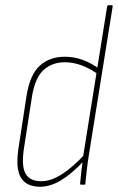

<svg xmlns="http://www.w3.org/2000/svg" viewBox="-20 -703 449 731"><path d="M133 8Q81 8 60 -26Q39 -60 50 -136L81 -338Q94 -419 131.5 -453Q169 -487 227 -487Q262 -487 295 -475Q328 -463 359 -440L355 -419Q290 -466 227 -466Q179 -466 146.5 -437Q114 -408 102 -337L71 -137Q61 -70 77.5 -41.5Q94 -13 137 -13Q174 -13 215.5 -39.5Q257 -66 303 -116L300 -91Q254 -42 213 -17Q172 8 133 8ZM288 0Q285 0 285 -4Q287 -27 290 -53Q293 -79 296 -99V-104L388 -679Q389 -683 394 -683H405Q410 -683 409 -679L318 -111Q313 -79 310 -52.5Q307 -26 305 -4Q305 0 302 0Z"/></svg>

Font: Sofia Sans Condensed Thin
Style: Italic
Weight: 250
Italic angle: -9°
Version: Version 4.100